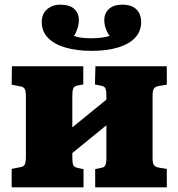

<svg xmlns="http://www.w3.org/2000/svg" viewBox="-20 -803 765 823"><path d="M30 0V-79L65 -86Q81 -88 86 -97.5Q91 -107 91 -133V-387Q91 -412 86 -421.5Q81 -431 66 -433L30 -440L31 -519H337V-441L314 -437Q298 -434 294 -424Q290 -414 290 -392V-257L436 -376V-394Q436 -416 431.5 -425Q427 -434 411 -436L387 -441L389 -519H695V-440L664 -435Q645 -432 639.5 -423Q634 -414 634 -393V-126Q634 -105 639.5 -96Q645 -87 664 -84L695 -79V0H388V-78L411 -83Q427 -85 431.5 -94.5Q436 -104 436 -126V-266L290 -147V-127Q290 -105 294 -95.5Q298 -86 314 -83L338 -78V0ZM373 -585Q308 -585 259.5 -599.5Q211 -614 185 -641.5Q159 -669 159 -708Q159 -744 182 -763.5Q205 -783 237 -783Q279 -783 298.5 -764.5Q318 -746 318 -717Q318 -699 312 -680.5Q306 -662 297 -649Q309 -644 328 -641.5Q347 -639 372 -639Q392 -639 414 -641.5Q436 -644 450 -649Q440 -662 433.5 -680.5Q427 -699 427 -717Q427 -746 447 -764.5Q467 -783 504 -783Q544 -783 564.5 -763Q585 -743 585 -708Q585 -669 559.5 -641.5Q534 -614 486 -599.5Q438 -585 373 -585Z"/></svg>

Font: Literata 18pt ExtraBold
Style: Regular
Weight: 800
Designer: Latin by Veronika Burian and Jose Scaglione. Greek by Irene Vlachou. Cyrillic by Vera Evstafieva.
Foundry: TypeTogether
Version: Version 3.103;gftools[0.9.29]